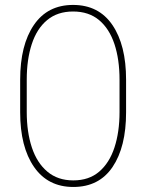

<svg xmlns="http://www.w3.org/2000/svg" viewBox="-20 -741 587 771"><path d="M486.3 -420.9V-290Q486.3 -150.9 432.1 -70.6Q377.9 9.8 274.4 9.8Q172.4 9.8 116.7 -70.6Q61 -150.9 61 -290V-420.9Q61 -560.1 116 -640.6Q170.9 -721.2 273.4 -721.2Q376.5 -721.2 431.4 -640.6Q486.3 -560.1 486.3 -420.9ZM460 -291V-420.9Q460 -502.4 439.5 -564.2Q418.9 -626 377.7 -660.4Q336.4 -694.8 273.4 -694.8Q210.9 -694.8 169.4 -660.4Q127.9 -626 107.7 -564.2Q87.4 -502.4 87.4 -420.9V-291Q87.4 -210.9 107.9 -148.9Q128.4 -86.9 170.2 -51.8Q211.9 -16.6 274.4 -16.6Q337.4 -16.6 378.4 -51.8Q419.4 -86.9 439.7 -148.9Q460 -210.9 460 -291Z"/></svg>

Font: Vazirmatn UI Thin
Style: Regular
Weight: 100
Designer: Saber Rastikerdar
Foundry: Saber Rastikerdar
Version: Version 33.003